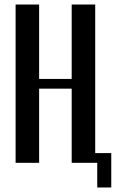

<svg xmlns="http://www.w3.org/2000/svg" viewBox="-20 -720 512 849"><path d="M153 -700V-371H297V-700H401V0H297V-328H153V0H49V-700ZM386 -43H472V109H410V0H386Z"/></svg>

Font: Moniqa Paragraph
Style: Bold
Weight: 700
Designer: Rajesh Rajput
Foundry: Rajesh Rajput
Version: Version 1.000